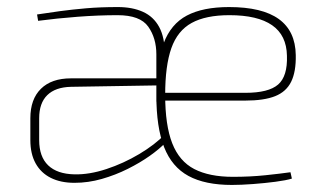

<svg xmlns="http://www.w3.org/2000/svg" viewBox="-20 -512 920 544"><path d="M629 -492Q723 -492 770 -458Q817 -424 818 -356Q819 -309 805 -280.5Q791 -252 759.5 -239.5Q728 -227 675 -227H437V-249H675Q741 -249 768 -272.5Q795 -296 793 -354Q792 -412 751 -440.5Q710 -469 630 -469Q563 -469 523 -447Q483 -425 465.5 -375.5Q448 -326 448 -243Q448 -157 468 -106Q488 -55 530.5 -33Q573 -11 640 -11Q689 -11 732 -15.5Q775 -20 803 -24L807 -6Q791 -1 760.5 3Q730 7 696.5 9.5Q663 12 637 12Q561 12 514 -13.5Q467 -39 445 -95Q423 -151 423 -242Q423 -334 443.5 -389Q464 -444 509.5 -468Q555 -492 629 -492ZM427 -290 426 -270 181 -266Q137 -265 114 -242.5Q91 -220 91 -177V-115Q91 -68 116.5 -43.5Q142 -19 191 -18Q233 -17 281.5 -33Q330 -49 374.5 -75.5Q419 -102 448 -132V-107Q432 -90 404.5 -70.5Q377 -51 342 -33.5Q307 -16 268.5 -5Q230 6 191 6Q152 6 124 -8Q96 -22 81 -49Q66 -76 66 -115V-177Q66 -231 96 -260.5Q126 -290 181 -290ZM314 -492Q355 -492 385 -478.5Q415 -465 431 -435.5Q447 -406 447 -358V-225L423 -224V-358Q423 -404 400 -436.5Q377 -469 313 -469Q259 -469 200 -464.5Q141 -460 88 -453L85 -471Q117 -476 150.5 -480.5Q184 -485 224 -488.5Q264 -492 314 -492Z"/></svg>

Font: Exo 2 Thin
Style: Regular
Weight: 250
Designer: Natanael Gama
Foundry: Natanael Gama
Version: Version 2.010